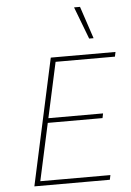

<svg xmlns="http://www.w3.org/2000/svg" viewBox="-60 -951 678 996"><g transform="rotate(-5 279.0 -453.5)"><path d="M471 0H78L221 -658H558L553 -634H244L111 -24H476ZM159 -322 164 -346H466L461 -322ZM428 -739 364 -907H395L451 -739Z"/></g></svg>

Font: Ysabeau Office Thin
Style: Italic
Weight: 250
Italic angle: -12°
Designer: Christian Thalmann (Catharsis Fonts)
Version: Version 2.001;gftools[0.9.30]; featfreeze: tnum,lnum,ss02